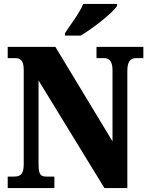

<svg xmlns="http://www.w3.org/2000/svg" viewBox="-20 -951 752 971"><path d="M309 -784V-771H388C451 -808 550 -886 572 -921V-931H401C383 -886 335 -824 309 -784ZM19 0H255V-58H217C187 -58 175 -65 175 -120V-544L508 0H624V-594C624 -641 641 -657 668 -657H705V-714H468V-657H507C530 -657 549 -643 549 -598V-236L260 -714H19V-657H56C79 -657 100 -650 100 -598V-120C100 -65 80 -58 48 -58H19Z"/></svg>

Font: Noto Serif Myanmar Condensed Black
Style: Regular
Weight: 900
Width: 3
Designer: Ben Mitchell and the Monotype Design Team
Foundry: Monotype Imaging Inc.
Version: Version 2.106